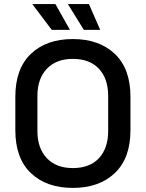

<svg xmlns="http://www.w3.org/2000/svg" viewBox="-20 -905 713 939"><path d="M336 14Q207 14 131 -58.5Q55 -131 55 -268V-432Q55 -569 131 -641.5Q207 -714 336 -714Q465 -714 541.5 -641.5Q618 -569 618 -432V-268Q618 -131 541.5 -58.5Q465 14 336 14ZM336 -83Q419 -83 464 -131.5Q509 -180 509 -264V-436Q509 -520 464 -568.5Q419 -617 336 -617Q255 -617 209 -568.5Q163 -520 163 -436V-264Q163 -180 209 -131.5Q255 -83 336 -83ZM233 -759 138 -885H251L322 -759ZM390 -759 312 -885H415L470 -759Z"/></svg>

Font: Space Grotesk Light Medium
Style: Regular
Weight: 500
Version: Version 2.000